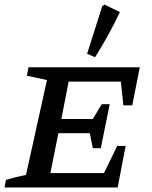

<svg xmlns="http://www.w3.org/2000/svg" viewBox="-24 -822 667 842"><path d="M-4 0 2 -33Q25 -40 47 -45.5Q69 -51 90 -55L182 -471L94 -490L101 -527H589L556 -360H517L506 -464H277L245 -300H383L422 -365H457L418 -172H383L370 -238H232L197 -63H432L490 -182H527L492 0ZM393 -571 358 -586 424 -794 434 -802 502 -769Q479 -721 452 -671.5Q425 -622 393 -571Z"/></svg>

Font: Piazzolla SC Medium
Style: Italic
Weight: 500
Italic angle: -11.3°
Designer: Juan Pablo del Peral
Foundry: Huerta Tipografica
Version: Version 1.330